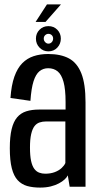

<svg xmlns="http://www.w3.org/2000/svg" viewBox="-20 -847 445 871"><path d="M162 4Q188.5 4 209.8 -1.2Q231 -6.5 247 -15Q263 -23.5 273.2 -33Q283.5 -42.5 287.5 -51.5L296 0H368V-382.5Q368 -466.5 349 -514.2Q330 -562 292.8 -582Q255.5 -602 198.5 -602Q162 -602 132.5 -592.2Q103 -582.5 81 -560.2Q59 -538 45.2 -499.2Q31.5 -460.5 27.5 -402.5L118 -389.5Q122 -446.5 132.2 -478.5Q142.5 -510.5 159.2 -524Q176 -537.5 198.5 -537.5Q224 -537.5 241.5 -523.2Q259 -509 268.2 -475.5Q277.5 -442 277.5 -384V-350H157Q124 -350 99 -342Q74 -334 57.5 -314.5Q41 -295 32.8 -261Q24.5 -227 24.5 -174.5Q24.5 -119 33.5 -83.8Q42.5 -48.5 60.2 -29.5Q78 -10.5 103.2 -3.2Q128.5 4 162 4ZM185 -59Q170.5 -59 157.8 -63.8Q145 -68.5 135.5 -81.2Q126 -94 121 -117.2Q116 -140.5 116 -178Q116 -215.5 121.5 -239Q127 -262.5 136.5 -274.8Q146 -287 159.5 -291.5Q173 -296 188.5 -296H276.5V-107.5Q272 -96.5 259.8 -85Q247.5 -73.5 228.5 -66.2Q209.5 -59 185 -59ZM199.5 -614Q224 -614 240 -631Q256 -648 256 -672Q256 -695.5 240 -712Q224 -728.5 199.5 -728.5Q175.5 -728.5 159.2 -712Q143 -695.5 143 -672Q143 -647.5 159.5 -630.8Q176 -614 199.5 -614ZM199.5 -649Q191.5 -649 185 -655.8Q178.5 -662.5 178.5 -672Q178.5 -681.5 185 -687.5Q191.5 -693.5 199.5 -693.5Q208.5 -693.5 214.8 -687.5Q221 -681.5 221 -672Q221 -662.5 214.8 -655.8Q208.5 -649 199.5 -649ZM141.5 -747.5H186.5L256.5 -827H193Z"/></svg>

Font: Anybody Condensed
Style: Regular
Weight: 400
Width: 3
Designer: Tyler Finck
Foundry: Etcetera Type Company
Version: Version 1.113;gftools[0.9.25]